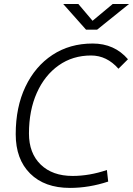

<svg xmlns="http://www.w3.org/2000/svg" viewBox="-20 -918 657 948"><path d="M325.2 9.8Q200.2 9.8 128.9 -61Q57.6 -131.8 57.6 -255.4Q57.6 -389.2 105.5 -489.7Q153.3 -590.3 238.8 -646.7Q324.2 -703.1 437.5 -703.1Q544.9 -703.1 611.8 -625.5L564.9 -578.6Q507.3 -644 429.7 -644Q338.9 -644 269.8 -595.2Q200.7 -546.4 161.9 -459.7Q123 -373 123 -258.8Q123 -161.6 180.9 -105.5Q238.8 -49.3 338.4 -49.3Q421.4 -49.3 507.8 -78.6L514.2 -21.5Q419.9 9.8 325.2 9.8ZM404.8 -771.5 292 -898.4H366.7L437 -815.4L536.6 -898.4H617.2L459.5 -771.5Z"/></svg>

Font: Cascadia Mono Light
Style: Italic
Weight: 300
Italic angle: -10°
Monospace: yes
Designer: Aaron Bell
Foundry: Saja Typeworks
Version: Version 2404.023; ttfautohint (v1.8.4)